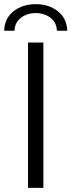

<svg xmlns="http://www.w3.org/2000/svg" viewBox="-21 -905 344 925"><path d="M114 0V-700H188V0ZM-1 -757Q1 -817 44.5 -851Q88 -885 151 -885Q214 -885 257.5 -851Q301 -817 303 -757H253Q252 -796 222.5 -819Q193 -842 151 -842Q109 -842 79.5 -819Q50 -796 49 -757Z"/></svg>

Font: Montserrat
Style: Regular
Weight: 400
Designer: Julieta Ulanovsky
Foundry: Julieta Ulanovsky
Version: Version 9.000; ttfautohint (v1.8.4.7-5d5b)